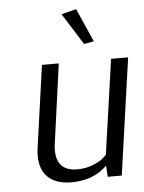

<svg xmlns="http://www.w3.org/2000/svg" viewBox="-53 -766 615 819"><g transform="rotate(-5 255.0 -357.0)"><path d="M304 -724 367 -581 325 -573 240 -708ZM436 0H376L373 -48Q315 10 220 10Q156 10 121 -22Q86 -54 86 -116Q86 -133 89 -151L138 -500H210L164 -166Q161 -148 161 -133Q161 -43 250 -43Q286 -43 317.5 -55.5Q349 -68 362 -81L376 -94L434 -500H507Z"/></g></svg>

Font: Arsenal
Style: Italic
Weight: 400
Italic angle: -9.10001°
Designer: Andrij Shevchenko
Foundry: Stairsfor
Version: Version 2.001;PS 002.001;hotconv 1.0.88;makeotf.lib2.5.64775